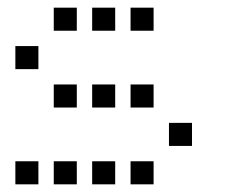

<svg xmlns="http://www.w3.org/2000/svg" viewBox="-20 -500 640 500"><path d="M121 -480Q120 -480 120 -480Q120 -480 120 -479V-421Q120 -420 120 -420Q120 -420 121 -420H179Q180 -420 180 -420Q180 -420 180 -421V-479Q180 -480 180 -480Q180 -480 179 -480ZM221 -480Q220 -480 220 -480Q220 -480 220 -479V-421Q220 -420 220 -420Q220 -420 221 -420H279Q280 -420 280 -420Q280 -420 280 -421V-479Q280 -480 280 -480Q280 -480 279 -480ZM321 -480Q320 -480 320 -480Q320 -480 320 -479V-421Q320 -420 320 -420Q320 -420 321 -420H379Q380 -420 380 -420Q380 -420 380 -421V-479Q380 -480 380 -480Q380 -480 379 -480ZM21 -380Q20 -380 20 -380Q20 -380 20 -379V-321Q20 -320 20 -320Q20 -320 21 -320H79Q80 -320 80 -320Q80 -320 80 -321V-379Q80 -380 80 -380Q80 -380 79 -380ZM121 -280Q120 -280 120 -280Q120 -280 120 -279V-221Q120 -220 120 -220Q120 -220 121 -220H179Q180 -220 180 -220Q180 -220 180 -221V-279Q180 -280 180 -280Q180 -280 179 -280ZM221 -280Q220 -280 220 -280Q220 -280 220 -279V-221Q220 -220 220 -220Q220 -220 221 -220H279Q280 -220 280 -220Q280 -220 280 -221V-279Q280 -280 280 -280Q280 -280 279 -280ZM321 -280Q320 -280 320 -280Q320 -280 320 -279V-221Q320 -220 320 -220Q320 -220 321 -220H379Q380 -220 380 -220Q380 -220 380 -221V-279Q380 -280 380 -280Q380 -280 379 -280ZM421 -180Q420 -180 420 -180Q420 -180 420 -179V-121Q420 -120 420 -120Q420 -120 421 -120H479Q480 -120 480 -120Q480 -120 480 -121V-179Q480 -180 480 -180Q480 -180 479 -180ZM21 -80Q20 -80 20 -80Q20 -80 20 -79V-21Q20 -20 20 -20Q20 -20 21 -20H79Q80 -20 80 -20Q80 -20 80 -21V-79Q80 -80 80 -80Q80 -80 79 -80ZM121 -80Q120 -80 120 -80Q120 -80 120 -79V-21Q120 -20 120 -20Q120 -20 121 -20H179Q180 -20 180 -20Q180 -20 180 -21V-79Q180 -80 180 -80Q180 -80 179 -80ZM221 -80Q220 -80 220 -80Q220 -80 220 -79V-21Q220 -20 220 -20Q220 -20 221 -20H279Q280 -20 280 -20Q280 -20 280 -21V-79Q280 -80 280 -80Q280 -80 279 -80ZM321 -80Q320 -80 320 -80Q320 -80 320 -79V-21Q320 -20 320 -20Q320 -20 321 -20H379Q380 -20 380 -20Q380 -20 380 -21V-79Q380 -80 380 -80Q380 -80 379 -80Z"/></svg>

Font: Doto Medium
Style: Regular
Weight: 500
Monospace: yes
Version: Version 1.000